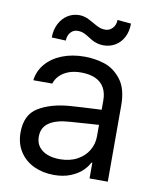

<svg xmlns="http://www.w3.org/2000/svg" viewBox="-83 -790 701 866"><g transform="rotate(10 267.5 -357.0)"><path d="M251.4 -236.2Q191.6 -232.4 159 -210.5Q126.4 -188.5 126.4 -146.4Q126.4 -119.1 140.5 -100.3Q154.7 -81.5 179.6 -71.8Q204.4 -62.2 236.9 -62.2Q282.8 -62.2 316.5 -80.5Q350.1 -98.8 367.4 -128.5Q384.7 -158.1 384.7 -192V-357.7Q384.7 -391.6 371.2 -415.4Q357.7 -439.2 331 -451.7Q304.2 -464.1 264.5 -464.1Q232 -464.1 207.5 -454.8Q183 -445.4 167.1 -429.4Q151.2 -413.3 145 -392.3H58Q63.2 -434.7 91 -467.7Q118.8 -500.7 164.7 -519Q210.6 -537.3 268.6 -537.3Q314.2 -537.3 358.4 -523.5Q402.6 -509.7 435.4 -467.9Q468.2 -426.1 468.2 -349.4V0H384.7V-71.8H380.5Q370.5 -51.5 350.7 -32.6Q330.8 -13.8 298.3 -0.7Q265.9 12.4 223.1 12.4Q172.3 12.4 131 -6.9Q89.8 -26.2 66 -63.2Q42.1 -100.1 42.1 -150.6Q42.1 -232.4 98.4 -266.2Q154.7 -300.1 241 -306.6Q266.2 -308.4 298.9 -310.3Q331.5 -312.2 361.2 -313.5Q381.9 -314.9 390.2 -314.9L391.6 -245.9Q371.5 -244.8 328.2 -241.7Q284.9 -238.6 251.4 -236.2ZM212 -717.5Q224.4 -717.5 235.5 -714.4Q246.5 -711.3 255 -707Q263.5 -702.7 277.6 -694.8Q296.3 -683.7 309 -678.5Q321.8 -673.3 337.7 -673.3Q350.5 -673.3 361.4 -680.2Q372.2 -687.2 378.5 -699.2Q384.7 -711.3 384.7 -725.8L447.5 -720.3Q447.5 -684.7 433.7 -658Q419.9 -631.2 395.7 -616.7Q371.5 -602.2 341.9 -602.2Q326.3 -602.2 314.4 -605.7Q302.5 -609.1 293.7 -613.4Q284.9 -617.7 272.8 -625.7Q256.9 -636 244.8 -641.2Q232.7 -646.4 216.2 -646.4Q196.8 -646.4 184 -631.2Q171.3 -616 171.3 -593.9L106.4 -596.7Q106.4 -631.6 120.5 -659.4Q134.7 -687.2 158.7 -702.3Q182.7 -717.5 212 -717.5Z"/></g></svg>

Font: Pretendard Variable
Style: Regular
Weight: 400
Designer: Base glyphs from Inter by Rasmus Andersson; Hangul glyphs from Noto Sans CJK(Source Han Sans) by Jang Soo-young and Kang
Foundry: Kil Hyung-jin
Version: Version 1.100;FEAKit 1.0